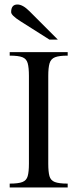

<svg xmlns="http://www.w3.org/2000/svg" viewBox="-20 -829 341 849"><path d="M279.3 0H22.9V-17.1Q61.5 -17.1 79.3 -24.2Q97.2 -31.2 102.5 -50.3Q107.9 -69.3 107.9 -105.5V-493.2Q107.9 -529.8 102.5 -549.3Q97.2 -568.8 79.3 -575.9Q61.5 -583 22.9 -583V-598.6H279.3V-583Q241.7 -583 223.4 -575.9Q205.1 -568.8 199.2 -549.3Q193.4 -529.8 193.4 -493.2V-105.5Q193.4 -69.3 198.7 -50.3Q204.1 -31.2 222.4 -24.2Q240.7 -17.1 279.3 -17.1ZM235.8 -653.8H198.7L69.3 -735.8Q29.3 -761.2 29.3 -775.4Q29.3 -809.1 57.1 -809.1Q80.6 -809.1 109.9 -779.8Z"/></svg>

Font: Scheherazade New
Style: Regular
Weight: 400
Designer: SIL International
Foundry: SIL International
Version: Version 4.000